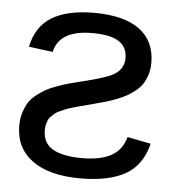

<svg xmlns="http://www.w3.org/2000/svg" viewBox="-45 -579 589 632"><g transform="rotate(5 250.0 -263.5)"><path d="M27.8 -146Q27.8 -169.4 34.2 -189.5Q40.5 -209.5 49.6 -223.6Q58.6 -237.8 75 -250.2Q91.3 -262.7 105 -270.3Q118.7 -277.8 140.6 -285.6Q162.6 -293.5 176.8 -297.4Q190.9 -301.3 213.9 -307.1Q217.3 -308.1 224.6 -309.6Q297.4 -327.6 320.8 -340.3Q356.9 -359.9 356.9 -397Q356.9 -434.1 328.9 -452.1Q300.8 -470.2 241.2 -470.2Q132.3 -470.2 116.2 -397L37.1 -407.2Q50.3 -474.1 101.3 -505.6Q152.3 -537.1 241.2 -537.1Q339.8 -537.1 391.4 -499.3Q442.9 -461.4 442.9 -389.2Q442.9 -368.2 437.3 -350.3Q431.6 -332.5 423.1 -319.3Q414.6 -306.2 399.9 -294.7Q385.3 -283.2 371.8 -275.6Q358.4 -268.1 338.4 -260.5Q318.4 -252.9 303.7 -248.8Q289.1 -244.6 267.1 -238.8Q258.8 -236.3 241 -231.7Q223.1 -227.1 215.6 -225.1Q208 -223.1 193.6 -218.8Q179.2 -214.4 172.9 -211.7Q166.5 -209 155.8 -204.1Q145 -199.2 140.4 -195.1Q135.7 -190.9 129.2 -184.8Q122.6 -178.7 119.9 -172.1Q117.2 -165.5 115 -157.2Q112.8 -148.9 112.8 -139.2Q112.8 -94.7 146.7 -75.9Q180.7 -57.1 242.2 -57.1Q305.2 -57.1 340.1 -77.1Q375 -97.2 386.2 -139.2L463.9 -124Q446.3 -52.2 391.8 -21.2Q337.4 9.8 242.2 9.8Q140.1 9.8 84 -31Q27.8 -71.8 27.8 -146Z"/></g></svg>

Font: Libra Sans Modern
Style: Regular
Weight: 400
Foundry: Stefan Peev, Context Ltd
Version: Version 1.000